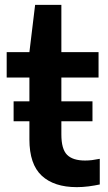

<svg xmlns="http://www.w3.org/2000/svg" viewBox="-20 -760 445 790"><path d="M36 -261V-343H360.5V-261ZM296 10Q202.5 10 151.8 -37Q101 -84 101 -186.5V-545.5L124.5 -740H232.5V-207Q232.5 -146.5 256 -123Q279.5 -99.5 330 -99.5Q344 -99.5 358.5 -101.2Q373 -103 390.5 -106.5V-1Q369.5 3.5 344.8 6.8Q320 10 296 10ZM7.5 -441V-545.5H385.5V-441Z"/></svg>

Font: Encode Sans Condensed Thin SemiBold
Style: Regular
Weight: 600
Version: Version 3.002